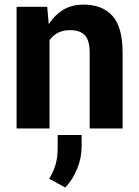

<svg xmlns="http://www.w3.org/2000/svg" viewBox="-20 -558 604 834"><path d="M512.5 0H369.5V-329.5Q369.5 -381.5 349.2 -404.2Q329 -427 283 -427Q227 -427 195 -383.5V0H52V-528.5H185L191.5 -455L193 -454.5Q218 -493.5 255.2 -515.8Q292.5 -538 343 -538Q424.5 -538 468.5 -489Q512.5 -440 512.5 -330ZM263.5 256.5 193.5 218.5Q212.5 187.5 221.5 156.2Q230.5 125 230.5 86.5V28.5H334.5V79.5Q334.5 129 314.5 176.8Q294.5 224.5 263.5 256.5Z"/></svg>

Font: Roberto Sans
Style: Bold
Weight: 700
Designer: Google (font) & Cristiano Sobral (main changes)
Version: Version 1.000;October 12, 2021;FontCreator 14.0.0.2814 64-bi